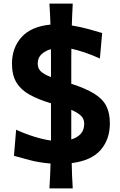

<svg xmlns="http://www.w3.org/2000/svg" viewBox="-20 -909 673 1081"><path d="M258.3 151.9Q260.7 115.2 262.2 80.3Q263.7 45.4 264.6 11.7Q198.7 6.3 146.5 -7.8Q94.2 -22 58.6 -31.7L70.8 -178.7Q118.2 -156.7 169.9 -140.4Q221.7 -124 267.1 -117.7Q267.1 -141.6 267.1 -165Q267.1 -188.5 267.1 -212.4V-327.6L265.1 -328.1Q196.3 -348.6 147.5 -375.5Q98.6 -402.3 73 -443.8Q47.4 -485.4 47.4 -550.3Q47.4 -639.6 101.1 -699.7Q154.8 -759.8 264.2 -770.5Q263.2 -798.8 261.7 -828.4Q260.3 -857.9 258.3 -888.7H389.6Q387.7 -856.9 386.5 -826.2Q385.3 -795.4 384.3 -765.6Q432.6 -757.8 478.8 -745.1Q524.9 -732.4 555.2 -723.1L542.5 -579.6Q496.1 -600.6 454.8 -614.3Q413.6 -627.9 381.8 -634.8Q381.3 -606.9 381.3 -579.6Q381.3 -552.2 381.3 -524.4V-437.5Q462.9 -411.1 510.5 -381.6Q558.1 -352.1 578.4 -312.3Q598.6 -272.5 598.6 -214.8Q598.6 -125 546.9 -64.9Q495.1 -4.9 383.8 9.3Q384.3 43.9 385.7 79.3Q387.2 114.7 389.6 151.9ZM192.4 -550.8Q192.4 -523.4 210.4 -506.6Q228.5 -489.7 267.1 -475.1V-524.4Q267.1 -551.8 267.1 -578.6Q267.1 -605.5 266.6 -632.3Q234.4 -623 213.4 -603.3Q192.4 -583.5 192.4 -550.8ZM381.3 -212.4Q381.3 -189.9 381.3 -168Q381.3 -146 381.3 -124Q415.5 -134.3 434.8 -155.8Q454.1 -177.2 454.1 -212.9Q454.1 -240.2 435.1 -258.1Q416 -275.9 381.3 -290.5Z"/></svg>

Font: Pinar-FD Bold
Style: Regular
Weight: 700
Designer: Amin Abedi
Version: Version 3.000